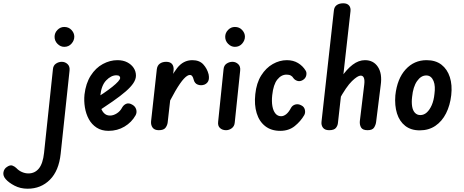

<svg xmlns="http://www.w3.org/2000/svg" viewBox="-259 -792 2825 1168"><path d="M-91 356Q-135 356 -170.5 337.5Q-206 319 -225 297Q-242 277 -238 255.5Q-234 234 -216 223Q-197 210 -183 215.5Q-169 221 -160 230Q-145 246 -125.5 254.5Q-106 263 -86 263Q-47 263 -22.5 233Q2 203 9 138L63 -371Q65 -394 81.5 -405Q98 -416 117 -416Q137 -416 152 -402Q167 -388 164 -362L110 144Q99 247 44.5 301.5Q-10 356 -91 356ZM132 -507Q109 -507 91 -525Q73 -543 73 -568Q73 -592 90.5 -610Q108 -628 132 -628Q159 -628 176 -609.5Q193 -591 193 -569Q193 -546 176 -526.5Q159 -507 132 -507Z M401 4Q359 4 329 -15.5Q299 -35 281.5 -67Q264 -99 257.5 -138.5Q251 -178 255 -217Q263 -285 293 -332Q323 -379 366.5 -402.5Q410 -426 455 -426Q490 -426 515 -413Q540 -400 554 -379Q568 -358 568 -332Q568 -310 552.5 -286.5Q537 -263 506 -236Q475 -209 427 -175.5Q379 -142 314 -99L307 -185Q342 -205 372 -225.5Q402 -246 424.5 -264Q447 -282 459.5 -296Q472 -310 472 -318Q472 -324 467 -329Q462 -334 449 -334Q417 -334 387 -303Q357 -272 351 -208Q347 -176 352 -149Q357 -122 372 -105.5Q387 -89 410 -89Q431 -89 452 -102.5Q473 -116 484 -138Q494 -155 510 -161Q526 -167 546 -155Q564 -145 569.5 -126.5Q575 -108 566 -91Q542 -48 498.5 -22Q455 4 401 4Z M707 0Q681 0 669.5 -15.5Q658 -31 660 -54L695 -371Q698 -394 713.5 -405Q729 -416 752 -416Q777 -416 788 -402Q799 -388 797 -365L761 -47Q759 -30 748 -15Q737 0 707 0ZM984 -277Q964 -270 944.5 -277Q925 -284 919 -308Q916 -321 910.5 -328.5Q905 -336 896 -336Q881 -336 859.5 -313Q838 -290 807.5 -238Q777 -186 735 -98L747 -247Q781 -330 818.5 -378Q856 -426 911 -426Q954 -426 977.5 -400.5Q1001 -375 1010 -340Q1015 -314 1008 -299Q1001 -284 984 -277Z M1116 0Q1094 0 1079.5 -13Q1065 -26 1068 -51L1101 -371Q1103 -394 1119.5 -405Q1136 -416 1155 -416Q1175 -416 1190 -402Q1205 -388 1202 -362L1169 -46Q1167 -24 1151 -12Q1135 0 1116 0ZM1170 -507Q1147 -507 1129 -525Q1111 -543 1111 -568Q1111 -592 1128.5 -610Q1146 -628 1170 -628Q1197 -628 1214 -609.5Q1231 -591 1231 -569Q1231 -546 1214 -526.5Q1197 -507 1170 -507Z M1446 4Q1391 4 1354.5 -24.5Q1318 -53 1302.5 -103.5Q1287 -154 1294 -219Q1301 -287 1330 -333Q1359 -379 1400.5 -402.5Q1442 -426 1486 -426Q1525 -426 1554 -408.5Q1583 -391 1600 -363Q1608 -351 1604 -333Q1600 -315 1583 -305Q1566 -295 1550 -300Q1534 -305 1525 -318Q1520 -327 1510 -332.5Q1500 -338 1484 -338Q1452 -338 1428 -308Q1404 -278 1397 -213Q1393 -175 1398 -146.5Q1403 -118 1416.5 -101.5Q1430 -85 1451 -85Q1467 -85 1482.5 -97.5Q1498 -110 1512 -137Q1521 -152 1538.5 -156.5Q1556 -161 1574 -151Q1591 -143 1595.5 -125Q1600 -107 1592 -92Q1570 -54 1534 -25Q1498 4 1446 4Z M1743 0Q1717 0 1705.5 -15.5Q1694 -31 1697 -53L1772 -727Q1774 -750 1789.5 -761Q1805 -772 1829 -772Q1853 -772 1864.5 -758.5Q1876 -745 1873 -722L1797 -46Q1796 -29 1785 -14.5Q1774 0 1743 0ZM1977 0Q1947 0 1937.5 -16.5Q1928 -33 1930 -55L1957 -279Q1960 -305 1954.5 -318.5Q1949 -332 1935 -332Q1917 -332 1882.5 -299Q1848 -266 1801 -180L1815 -319Q1850 -371 1886.5 -398.5Q1923 -426 1961 -426Q2013 -426 2040 -385Q2067 -344 2057 -274L2029 -50Q2027 -33 2017 -16.5Q2007 0 1977 0Z M2294 1Q2241 1 2206 -26.5Q2171 -54 2156 -102Q2141 -150 2146 -212Q2157 -313 2208.5 -369.5Q2260 -426 2336 -426Q2391 -426 2426.5 -398.5Q2462 -371 2477.5 -323Q2493 -275 2486 -213Q2479 -151 2454.5 -102.5Q2430 -54 2389.5 -26.5Q2349 1 2294 1ZM2298 -92Q2320 -92 2337.5 -108Q2355 -124 2367.5 -152.5Q2380 -181 2384 -221Q2387 -243 2386 -263Q2385 -283 2378.5 -299Q2372 -315 2361 -324Q2350 -333 2334 -333Q2302 -333 2278 -298.5Q2254 -264 2248 -203Q2244 -171 2248 -145.5Q2252 -120 2265 -106Q2278 -92 2298 -92Z"/></svg>

Font: Edu SA Beginner SemiBold
Style: Regular
Weight: 600
Version: Version 1.003